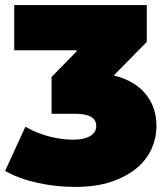

<svg xmlns="http://www.w3.org/2000/svg" viewBox="-26 -720 660 756"><path d="M276 -522H30V-700H552V-555L422 -423Q503 -403 546.5 -351Q590 -299 590 -224Q590 -177 570.5 -133.5Q551 -90 511 -57Q471 -24 411 -4Q351 16 270 16Q195 16 122 0Q49 -16 -6 -47L74 -221Q117 -196 166.5 -183Q216 -170 262 -170Q304 -170 328.5 -184Q353 -198 353 -224Q353 -272 270 -272H177V-417L276 -518Z"/></svg>

Font: CMG Sans Black
Style: Regular
Weight: 900
Designer: Julieta Ulanovsky
Foundry: Julieta Ulanovsky
Version: Version 7.200